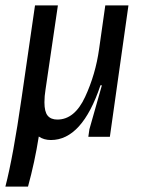

<svg xmlns="http://www.w3.org/2000/svg" viewBox="-32 -508 532 713"><path d="M376 0H296L300 -28L346 -190L344 -192L341 -191Q273 12 157 12Q131 12 112 -1Q97 94 72 185H-12Q17 73 48 -143L98 -488H183L137 -175Q133 -151 133 -128Q133 -93 145 -78.5Q157 -64 181 -64Q245 -64 284 -148Q323 -232 336 -326L359 -488H445Z"/></svg>

Font: Ropa Sans
Style: Italic
Weight: 400
Version: Version 1.100